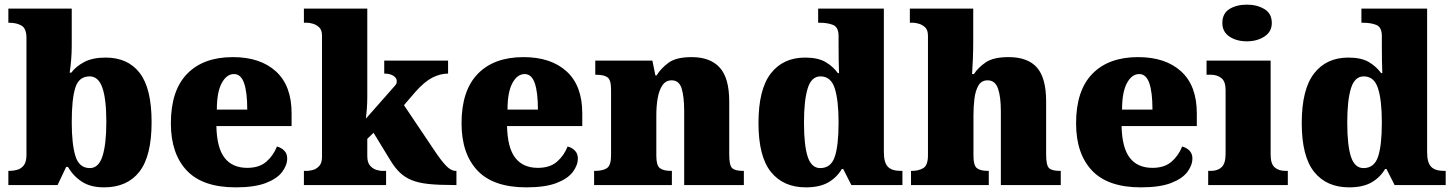

<svg xmlns="http://www.w3.org/2000/svg" viewBox="-20 -797 6263 827"><path d="M428 10Q370 10 332.5 -14.5Q295 -39 273 -78H265L228 0H16V-61H22Q39 -61 55.5 -66Q72 -71 83 -85.5Q94 -100 94 -130V-633Q94 -674 73 -686.5Q52 -699 20 -699H16V-760H289V-599Q289 -571 286.5 -539.5Q284 -508 280 -484H287Q307 -511 343 -530Q379 -549 435 -549Q531 -549 582 -482.5Q633 -416 633 -271Q633 -125 580.5 -57.5Q528 10 428 10ZM367 -73Q405 -73 421.5 -124.5Q438 -176 438 -272Q438 -370 421 -419Q404 -468 366 -468Q320 -468 304.5 -419.5Q289 -371 289 -271Q289 -176 305 -124.5Q321 -73 367 -73Z M995 10Q853 10 784.5 -62.5Q716 -135 716 -266Q716 -407 786 -479Q856 -551 983 -551Q1101 -551 1168.5 -489.5Q1236 -428 1236 -309V-254H912Q914 -160 947.5 -117Q981 -74 1045 -74Q1096 -74 1126.5 -100Q1157 -126 1173 -166Q1192 -161 1204.5 -148Q1217 -135 1217 -115Q1217 -85 1195 -56Q1173 -27 1124.5 -8.5Q1076 10 995 10ZM1045 -325Q1045 -399 1031.5 -438.5Q1018 -478 988 -478Q956 -478 935 -439Q914 -400 914 -325Z M1289 0V-61H1304Q1313 -61 1328 -65Q1343 -69 1355 -82Q1367 -95 1367 -121V-643Q1367 -668 1354.5 -679.5Q1342 -691 1327 -695Q1312 -699 1304 -699H1289V-760H1562V-379Q1562 -354 1560 -327Q1558 -300 1556 -286L1683 -430Q1688 -436 1688.5 -441Q1689 -446 1689 -448Q1689 -461 1674.5 -470.5Q1660 -480 1635 -480V-536H1910V-480Q1876 -480 1842 -462.5Q1808 -445 1769 -401L1720 -344L1853 -146Q1881 -104 1902 -82.5Q1923 -61 1942 -61H1946V0H1932Q1869 0 1826 -4.5Q1783 -9 1753.5 -21Q1724 -33 1702.5 -53.5Q1681 -74 1661 -107L1589 -225L1562 -199V-125Q1562 -97 1574 -83.5Q1586 -70 1601 -65.5Q1616 -61 1624 -61H1643V0Z M2247 10Q2105 10 2036.5 -62.5Q1968 -135 1968 -266Q1968 -407 2038 -479Q2108 -551 2235 -551Q2353 -551 2420.5 -489.5Q2488 -428 2488 -309V-254H2164Q2166 -160 2199.5 -117Q2233 -74 2297 -74Q2348 -74 2378.5 -100Q2409 -126 2425 -166Q2444 -161 2456.5 -148Q2469 -135 2469 -115Q2469 -85 2447 -56Q2425 -27 2376.5 -8.5Q2328 10 2247 10ZM2297 -325Q2297 -399 2283.5 -438.5Q2270 -478 2240 -478Q2208 -478 2187 -439Q2166 -400 2166 -325Z M2539 0V-61H2543Q2577 -61 2594.5 -73Q2612 -85 2612 -128V-412Q2612 -453 2596.5 -464Q2581 -475 2548 -475H2544V-536H2790L2803 -472H2808Q2827 -503 2860 -527Q2893 -551 2959 -551Q3039 -551 3080 -506Q3121 -461 3121 -360V-131Q3121 -85 3133.5 -73Q3146 -61 3180 -61H3184V0H2927V-317Q2927 -381 2916 -416Q2905 -451 2873 -451Q2848 -451 2833.5 -430Q2819 -409 2813 -375Q2807 -341 2807 -301V-125Q2807 -85 2822 -73Q2837 -61 2870 -61H2874V0Z M3451 10Q3354 10 3300.5 -56.5Q3247 -123 3247 -267Q3247 -412 3300 -480.5Q3353 -549 3448 -549Q3503 -549 3535.5 -530Q3568 -511 3589 -482H3594Q3593 -505 3592.5 -536Q3592 -567 3592 -596V-641Q3592 -680 3568.5 -689.5Q3545 -699 3512 -699H3504V-760H3787V-143Q3787 -96 3804.5 -78.5Q3822 -61 3859 -61H3867V0H3647L3612 -69H3606Q3584 -32 3547 -11Q3510 10 3451 10ZM3513 -73Q3559 -73 3575.5 -121.5Q3592 -170 3592 -270Q3592 -365 3575.5 -416.5Q3559 -468 3514 -468Q3475 -468 3459 -416.5Q3443 -365 3443 -269Q3443 -171 3459 -122Q3475 -73 3513 -73Z M3904 0V-61H3908Q3937 -61 3957 -73Q3977 -85 3977 -128V-643Q3977 -668 3964.5 -679.5Q3952 -691 3937 -695Q3922 -699 3914 -699H3899V-760H4172V-622Q4172 -581 4170.5 -542.5Q4169 -504 4167 -478H4175Q4193 -506 4226 -528.5Q4259 -551 4324 -551Q4407 -551 4446.5 -506Q4486 -461 4486 -360V-131Q4486 -85 4498.5 -73Q4511 -61 4545 -61H4549V0H4291V-317Q4291 -381 4278.5 -416Q4266 -451 4234 -451Q4207 -451 4194 -428Q4181 -405 4177 -370.5Q4173 -336 4173 -301V-125Q4173 -85 4187.5 -73Q4202 -61 4235 -61H4239V0Z M4894 10Q4752 10 4683.5 -62.5Q4615 -135 4615 -266Q4615 -407 4685 -479Q4755 -551 4882 -551Q5000 -551 5067.5 -489.5Q5135 -428 5135 -309V-254H4811Q4813 -160 4846.5 -117Q4880 -74 4944 -74Q4995 -74 5025.5 -100Q5056 -126 5072 -166Q5091 -161 5103.5 -148Q5116 -135 5116 -115Q5116 -85 5094 -56Q5072 -27 5023.5 -8.5Q4975 10 4894 10ZM4944 -325Q4944 -399 4930.5 -438.5Q4917 -478 4887 -478Q4855 -478 4834 -439Q4813 -400 4813 -325Z M5351 -619Q5306 -619 5275.5 -639.5Q5245 -660 5245 -698Q5245 -739 5275.5 -758Q5306 -777 5351 -777Q5394 -777 5426 -758Q5458 -739 5458 -698Q5458 -660 5426 -639.5Q5394 -619 5351 -619ZM5184 0V-61H5196Q5225 -61 5242 -77Q5259 -93 5259 -135V-409Q5259 -446 5241 -460.5Q5223 -475 5196 -475H5177V-536H5453V-131Q5453 -91 5470.5 -76Q5488 -61 5516 -61H5527V0Z M5791 10Q5694 10 5640.5 -56.5Q5587 -123 5587 -267Q5587 -412 5640 -480.5Q5693 -549 5788 -549Q5843 -549 5875.5 -530Q5908 -511 5929 -482H5934Q5933 -505 5932.5 -536Q5932 -567 5932 -596V-641Q5932 -680 5908.5 -689.5Q5885 -699 5852 -699H5844V-760H6127V-143Q6127 -96 6144.5 -78.5Q6162 -61 6199 -61H6207V0H5987L5952 -69H5946Q5924 -32 5887 -11Q5850 10 5791 10ZM5853 -73Q5899 -73 5915.5 -121.5Q5932 -170 5932 -270Q5932 -365 5915.5 -416.5Q5899 -468 5854 -468Q5815 -468 5799 -416.5Q5783 -365 5783 -269Q5783 -171 5799 -122Q5815 -73 5853 -73Z"/></svg>

Font: Noto Serif Tamil Black
Style: Italic
Weight: 900
Italic angle: -12°
Designer: Indian Type Foundry, Tom Grace, and the Monotype Design Team
Foundry: Monotype Imaging Inc.
Version: Version 2.003; ttfautohint (v1.8.4.7-5d5b)